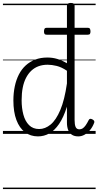

<svg xmlns="http://www.w3.org/2000/svg" viewBox="-20 -910 670 1305"><path d="M238 17Q187 17 149.5 -11.5Q112 -40 91.5 -94.5Q71 -149 71 -227Q71 -278 80.5 -323Q90 -368 108.5 -404Q127 -440 155 -465.5Q183 -491 219.5 -505Q256 -519 302 -519Q337 -519 369 -509.5Q401 -500 435 -480V-871Q435 -881 441.5 -885.5Q448 -890 461 -890Q475 -890 481 -885.5Q487 -881 487 -871V-94Q487 -63 494 -47Q501 -31 520 -31Q532 -31 542 -37.5Q552 -44 562 -58Q572 -72 583 -94Q587 -102 593.5 -102.5Q600 -103 609 -98Q617 -94 620 -87.5Q623 -81 620 -75Q609 -46 591.5 -25.5Q574 -5 554 6Q534 17 512 17Q486 17 469 6Q452 -5 443.5 -26Q435 -47 435 -77Q435 -105 435 -132Q435 -159 435 -185Q412 -112 381.5 -67.5Q351 -23 315 -3Q279 17 238 17ZM127 -228Q127 -175 139 -130.5Q151 -86 177.5 -59.5Q204 -33 246 -33Q287 -33 324 -63.5Q361 -94 390 -162.5Q419 -231 435 -343V-429Q398 -454 365 -462Q332 -470 304 -470Q270 -470 242.5 -460Q215 -450 193.5 -430Q172 -410 157 -381Q142 -352 134.5 -314Q127 -276 127 -228ZM298 -674Q286 -674 282.5 -680Q279 -686 279 -696Q279 -707 282.5 -714Q286 -721 298 -721H576Q588 -721 591.5 -714Q595 -707 595 -696Q595 -686 591.5 -680Q588 -674 576 -674ZM0 365H630V375H0ZM0 -20H630V0H0ZM0 -505H630V-500H0ZM0 -885H630V-875H0Z"/></svg>

Font: Playwrite GB S Guides
Style: Regular
Weight: 400
Designer: Veronika Burian, José Scaglione
Foundry: TypeTogether
Version: Version 1.003